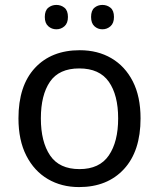

<svg xmlns="http://www.w3.org/2000/svg" viewBox="-20 -750 645 780"><path d="M551 -269Q551 -136 483.5 -63Q416 10 301 10Q230 10 174.5 -22.5Q119 -55 87 -117.5Q55 -180 55 -269Q55 -402 122 -474Q189 -546 304 -546Q377 -546 432.5 -513.5Q488 -481 519.5 -419.5Q551 -358 551 -269ZM146 -269Q146 -174 183.5 -118.5Q221 -63 303 -63Q384 -63 422 -118.5Q460 -174 460 -269Q460 -364 422 -418Q384 -472 302 -472Q220 -472 183 -418Q146 -364 146 -269ZM162 -681Q162 -707 176 -718.5Q190 -730 209 -730Q228 -730 242 -718.5Q256 -707 256 -681Q256 -656 242 -643.5Q228 -631 209 -631Q190 -631 176 -643.5Q162 -656 162 -681ZM350 -681Q350 -707 363.5 -718.5Q377 -730 396 -730Q415 -730 429 -718.5Q443 -707 443 -681Q443 -656 429 -643.5Q415 -631 396 -631Q377 -631 363.5 -643.5Q350 -656 350 -681Z"/></svg>

Font: Go Noto Current
Style: Regular
Weight: 400
Designer: Monotype Design Team
Foundry: Monotype Imaging Inc.
Version: Version 2.007; ttfautohint (v1.8) -l 8 -r 50 -G 200 -x 14 -D